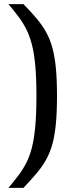

<svg xmlns="http://www.w3.org/2000/svg" viewBox="-20 -763 379 933"><path d="M21 150Q48 118 69.5 89.5Q91 61 107.5 29Q124 -3 135 -46Q146 -89 151.5 -150Q157 -211 157 -297Q157 -383 151.5 -443.5Q146 -504 135 -546.5Q124 -589 107.5 -621.5Q91 -654 69.5 -682.5Q48 -711 21 -743H94Q131 -705 158 -673Q185 -641 204 -607Q223 -573 234.5 -531Q246 -489 251.5 -432.5Q257 -376 257 -297Q257 -218 251.5 -161Q246 -104 234.5 -62.5Q223 -21 204 13Q185 47 158 79Q131 111 94 150Z"/></svg>

Font: Saira SemiExpanded Medium
Style: Regular
Weight: 500
Width: 6
Designer: Hector Gatti with collaboration of the Omnibus-Type team
Foundry: Omnibus-Type
Version: Version 1.101